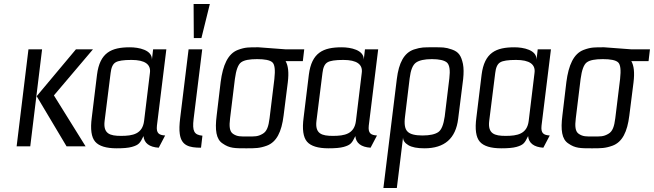

<svg xmlns="http://www.w3.org/2000/svg" viewBox="-20 -730 3263 958"><path d="M407 0 249 -254 444 -484H359L163 -250L312 0ZM131 0 190 -484H122L63 0Z M763 -103 810 -484H744L738 -432C740 -481 672 -494 628 -494C536 -494 478 -468 464 -357L438 -144C430 -85 436 -45 455 -23C474 -1 510 10 562 10C595 10 620 8 638 3C673 -7 679 -16 696 -51C699 -16 725 4 772 7L804 -54C773 -56 759 -65 763 -103ZM584 -52C529 -52 494 -62 502 -127L532 -366C535 -393 543 -411 557 -419C570 -427 596 -431 636 -431C703 -431 734 -409 728 -366L699 -127C691 -61 642 -52 584 -52Z M946 -136 989 -484H921L879 -141C875 -108 874 -82 877 -62C885 -3 924 7 983 7L990 -53C948 -57 939 -76 946 -136ZM985 -540 1027 -710H946L947 -540Z M1270 -494C1223 -494 1204 -495 1167 -481C1117 -462 1092 -405 1081 -321L1061 -153C1052 -82 1058 -35 1091 -14C1125 10 1151 10 1208 10C1254 10 1275 10 1311 -3C1360 -21 1385 -72 1395 -153L1416 -319C1422 -368 1418 -403 1405 -425H1491L1498 -484H1403C1390 -484 1283 -494 1270 -494ZM1325 -140C1320 -100 1312 -74 1290 -62C1266 -48 1251 -49 1215 -49C1180 -49 1164 -48 1143 -62C1125 -74 1123 -100 1128 -140L1152 -336C1158 -381 1168 -408 1183 -419C1198 -430 1224 -435 1263 -435C1301 -435 1327 -430 1339 -419C1351 -408 1354 -381 1349 -336Z M1820 -103 1867 -484H1801L1795 -432C1797 -481 1729 -494 1685 -494C1593 -494 1535 -468 1521 -357L1495 -144C1487 -85 1493 -45 1512 -23C1531 -1 1567 10 1619 10C1652 10 1677 8 1695 3C1730 -7 1736 -16 1753 -51C1756 -16 1782 4 1829 7L1861 -54C1830 -56 1816 -65 1820 -103ZM1641 -52C1586 -52 1551 -62 1559 -127L1589 -366C1592 -393 1600 -411 1614 -419C1627 -427 1653 -431 1693 -431C1760 -431 1791 -409 1785 -366L1756 -127C1748 -61 1699 -52 1641 -52Z M1991 -44C1991 -29 2000 -16 2017 -6C2035 5 2062 10 2098 10C2198 10 2254 -39 2266 -137L2291 -336C2294 -365 2294 -390 2290 -411C2281 -452 2269 -471 2235 -483C2201 -495 2186 -494 2141 -494C2097 -494 2082 -495 2045 -483C1996 -466 1970 -417 1960 -336L1893 208H1960L1977 71C1980 50 1988 -23 1991 -44ZM2199 -149C2193 -108 2183 -82 2167 -71C2151 -60 2125 -54 2088 -54C2052 -54 2027 -60 2014 -73C2000 -86 1996 -111 2001 -149L2024 -339C2029 -380 2039 -406 2056 -418C2072 -429 2098 -435 2135 -435C2172 -435 2197 -429 2210 -418C2223 -406 2227 -380 2222 -339Z M2682 -103 2729 -484H2663L2657 -432C2659 -481 2591 -494 2547 -494C2455 -494 2397 -468 2383 -357L2357 -144C2349 -85 2355 -45 2374 -23C2393 -1 2429 10 2481 10C2514 10 2539 8 2557 3C2592 -7 2598 -16 2615 -51C2618 -16 2644 4 2691 7L2723 -54C2692 -56 2678 -65 2682 -103ZM2503 -52C2448 -52 2413 -62 2421 -127L2451 -366C2454 -393 2462 -411 2476 -419C2489 -427 2515 -431 2555 -431C2622 -431 2653 -409 2647 -366L2618 -127C2610 -61 2561 -52 2503 -52Z M2995 -494C2948 -494 2929 -495 2892 -481C2842 -462 2817 -405 2806 -321L2786 -153C2777 -82 2783 -35 2816 -14C2850 10 2876 10 2933 10C2979 10 3000 10 3036 -3C3085 -21 3110 -72 3120 -153L3141 -319C3147 -368 3143 -403 3130 -425H3216L3223 -484H3128C3115 -484 3008 -494 2995 -494ZM3050 -140C3045 -100 3037 -74 3015 -62C2991 -48 2976 -49 2940 -49C2905 -49 2889 -48 2868 -62C2850 -74 2848 -100 2853 -140L2877 -336C2883 -381 2893 -408 2908 -419C2923 -430 2949 -435 2988 -435C3026 -435 3052 -430 3064 -419C3076 -408 3079 -381 3074 -336Z"/></svg>

Font: Gamestation Condensed
Style: Italic
Weight: 400
Width: 3
Designer: Jonas Hecksher
Foundry: Jonas Hecksher, Playtypeª, e-types AS
Version: Version 1.003